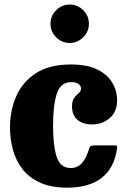

<svg xmlns="http://www.w3.org/2000/svg" viewBox="-20 -828 580 865"><path d="M25 -254.5Q25 -329.5 53 -394Q81 -458.5 141.5 -498Q202 -537.5 299 -537.5Q373.5 -537.5 419.2 -514.5Q465 -491.5 486.2 -454.8Q507.5 -418 507.5 -376Q507.5 -323.5 473.8 -295.5Q440 -267.5 396.5 -267.5Q351.5 -267.5 328 -289Q304.5 -310.5 304.5 -349Q304.5 -375 314.8 -387.8Q325 -400.5 335 -408.8Q345 -417 345 -429Q345 -441.5 333.5 -449.8Q322 -458 301 -458Q253 -458 236 -406Q219 -354 219 -262Q219 -172 235.2 -121.5Q251.5 -71 298.5 -71Q332 -71 351.8 -96.2Q371.5 -121.5 382.5 -161.5Q385.5 -173 404 -173H493.5Q505 -173 506.8 -170.8Q508.5 -168.5 507.5 -159Q494.5 -70.5 437.8 -26.5Q381 17.5 283 17.5Q211 17.5 161.5 -4.8Q112 -27 82 -65.2Q52 -103.5 38.5 -152.2Q25 -201 25 -254.5ZM294 -634.5Q258.5 -634.5 233 -660Q207.5 -685.5 207.5 -721Q207.5 -756.5 233 -782Q258.5 -807.5 294 -807.5Q329.5 -807.5 355 -782Q380.5 -756.5 380.5 -721Q380.5 -685.5 355 -660Q329.5 -634.5 294 -634.5Z"/></svg>

Font: Besley* Narrow Heavy
Style: Regular
Weight: 800
Width: 4
Designer: Owen Earl
Foundry: indestructible type*
Version: Version 3.000; ttfautohint (v1.8.3)